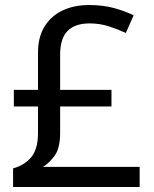

<svg xmlns="http://www.w3.org/2000/svg" viewBox="-20 -743 612 763"><path d="M334 -723Q389 -723 433 -711Q477 -699 511 -682L480 -612Q450 -626 413.5 -638Q377 -650 336 -650Q279 -650 249 -620.5Q219 -591 219 -525V-386H423V-320H219V-216Q219 -155 198 -125.5Q177 -96 151 -80H535V0H32V-74Q75 -85 103 -117Q131 -149 131 -215V-320H35V-386H131V-534Q131 -594 156 -636Q181 -678 227 -700.5Q273 -723 334 -723Z"/></svg>

Font: Noto Sans Sora Sompeng
Style: Regular
Weight: 400
Designer: Monotype Design Team. David Williams.
Foundry: Monotype Imaging Inc.
Version: Version 2.101